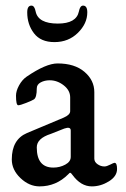

<svg xmlns="http://www.w3.org/2000/svg" viewBox="-20 -656 449 684"><path d="M107 -615Q116 -572 186 -572Q252 -572 261 -615Q265 -636 276 -636Q291 -636 291 -612Q291 -572 257.5 -539Q224 -506 174 -506Q125 -506 101 -537.5Q77 -569 77 -612Q77 -636 92 -636Q103 -636 107 -615ZM111 -131Q111 -59 170 -59Q193 -59 212.5 -69.5Q232 -80 232 -97V-191Q232 -206 209 -198L161 -179Q111 -163 111 -131ZM185 -430Q246 -430 281 -400Q316 -370 316 -328V-91Q316 -79 327.5 -71Q339 -63 352 -63Q360 -63 372.5 -69.5Q385 -76 388 -76Q397 -76 397 -54Q397 -28 368 -10Q339 8 307 8Q268 8 238 -33Q233 -40 230.5 -40.5Q228 -41 223 -35Q180 8 121 8Q84 8 53 -21.5Q22 -51 22 -88Q22 -159 76 -182L207 -237Q230 -247 230 -260V-309Q230 -334 207 -352Q184 -370 157 -370Q139 -370 125 -362.5Q111 -355 111 -341Q111 -309 101 -302Q95 -298 73.5 -289.5Q52 -281 45 -281Q37 -281 37 -315Q37 -332 48 -352Q59 -372 75 -383Q144 -430 185 -430Z"/></svg>

Font: EB Garamond 08
Style: Regular
Weight: 400
Version: Version 0.016 ; ttfautohint (v1.5)